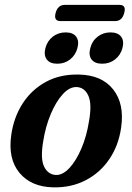

<svg xmlns="http://www.w3.org/2000/svg" viewBox="-20 -776 554 806"><path d="M311.5 -463Q407.5 -461 455.2 -400.5Q503 -340 488.5 -240.5Q478 -165.5 439.2 -108.2Q400.5 -51 340 -19.5Q279.5 12 203.5 10.5Q110.5 8.5 61.5 -50.8Q12.5 -110 27.5 -211Q38 -284 75.2 -341.8Q112.5 -399.5 172.5 -432.2Q232.5 -465 311.5 -463ZM213.5 -41.5Q242.5 -40 270.8 -70Q299 -100 321.2 -151.5Q343.5 -203 353.5 -266.5Q366.5 -339 351.2 -373.5Q336 -408 303.5 -410.5Q273 -412.5 244 -381Q215 -349.5 193 -297Q171 -244.5 161.5 -183.5Q149 -111 164.8 -77.5Q180.5 -44 213.5 -41.5ZM220.5 -508.5Q190 -508.5 176.5 -526.2Q163 -544 170.5 -574Q178.5 -604 201.5 -622Q224.5 -640 255.5 -640Q286.5 -640 299.8 -622Q313 -604 305 -574Q297 -544.5 274.2 -526.5Q251.5 -508.5 220.5 -508.5ZM409 -508.5Q378 -508.5 364.5 -526.2Q351 -544 359 -574Q366.5 -604 389.8 -622Q413 -640 443.5 -640Q475 -640 488.5 -622Q502 -604 494 -574Q486 -544.5 463 -526.5Q440 -508.5 409 -508.5ZM213.5 -721.5Q222.5 -755.5 252 -755.5H481.5Q511 -755.5 501.5 -721.5Q492.5 -687.5 463.5 -687.5H234Q204.5 -687.5 213.5 -721.5Z"/></svg>

Font: Fraunces 72pt S050 SemiBold
Style: Italic
Weight: 600
Italic angle: -16°
Version: Version 1.000; ttfautohint (v1.8.3)